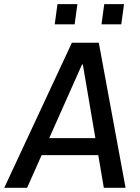

<svg xmlns="http://www.w3.org/2000/svg" viewBox="-43 -888 663 908"><path d="M-22.8 0 297 -686H424.2L550.8 0H448L348.8 -582.8H344.8L85.2 0ZM110.2 -154.2 121.8 -234.8H468.5L457 -154.2ZM215.8 -772.8 228.8 -868.5H323L310 -772.8ZM437 -772.8 450 -868.5H543.5L530.5 -772.8Z"/></svg>

Font: Chivo Mono Medium
Style: Italic
Weight: 500
Italic angle: -8.05°
Monospace: yes
Designer: Hector Gatti
Foundry: Omnibus-Type
Version: Version 1.008